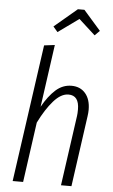

<svg xmlns="http://www.w3.org/2000/svg" viewBox="-62 -985 601 1025"><g transform="rotate(5 238.5 -472.0)"><path d="M417 -414Q417 -398 414 -378L361 0H305L358 -376Q360 -389 360 -411Q360 -486 303 -486Q263 -486 223 -440.5Q183 -395 147 -322L102 0H46L150 -736L207 -743L160 -408Q193 -467 230.5 -500.5Q268 -534 315 -534Q362 -534 389.5 -502Q417 -470 417 -414ZM215 -813 191 -841 313 -944H348L440 -839L414 -813L326 -893Z"/></g></svg>

Font: Fira Sans Extra Condensed Light
Style: Italic
Weight: 300
Width: 3
Italic angle: -8°
Designer: Carrois Corporate & Edenspiekermann AG
Foundry: Carrois Corporate GbR & Edenspiekermann AG
Version: Version 4.203